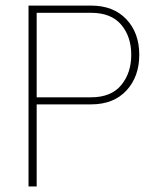

<svg xmlns="http://www.w3.org/2000/svg" viewBox="-20 -670 576 690"><path d="M111.8 0V-294.9H307.1Q388.2 -294.9 434.3 -344.7Q480.5 -394.5 480.5 -473.1Q480.5 -551.8 434.1 -600.8Q387.7 -649.9 307.1 -649.9H82.5V0ZM111.8 -624H307.1Q379.4 -624 415.5 -581.3Q451.7 -538.6 451.7 -473.1Q451.7 -407.7 415.5 -364Q379.4 -320.3 307.1 -320.3H111.8Z"/></svg>

Font: Estedad-FD VF
Style: Regular
Weight: 100
Designer: Amin Abedi
Version: Version 7.3